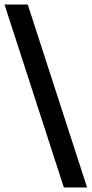

<svg xmlns="http://www.w3.org/2000/svg" viewBox="-45 -772 406 851"><path d="M238 59 -25 -752H78L341 59Z"/></svg>

Font: Mulish ExtraLight
Style: Bold
Weight: 700
Version: Version 3.603